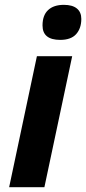

<svg xmlns="http://www.w3.org/2000/svg" viewBox="-20 -780 359 800"><path d="M157.2 -673.8Q157.2 -716.3 180.4 -738Q203.6 -759.8 246.1 -759.8Q281.7 -759.8 300.3 -744.6Q318.8 -729.5 318.8 -701.2Q318.8 -662.1 297.4 -637.9Q275.9 -613.8 231 -613.8Q157.2 -613.8 157.2 -673.8ZM165 0H18.1L133.8 -545.9H280.8Z"/></svg>

Font: Zoram GWebM
Style: Bold Italic
Weight: 700
Italic angle: -12°
Foundry: Ascender Corporation
Version: Version 1.000